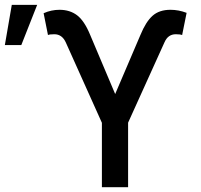

<svg xmlns="http://www.w3.org/2000/svg" viewBox="-29 -778 835 798"><path d="M394.5 0V-267.6L244.1 -602.5Q228.5 -635.7 196.8 -635.7Q176.3 -635.7 170.4 -632.3L152.3 -723.1Q184.1 -737.3 218.3 -737.3Q261.2 -737.3 291.3 -714.6Q321.3 -691.9 345.2 -634.3L449.7 -387.2L554.7 -632.8Q577.1 -687.5 605 -712.4Q632.8 -737.3 679.7 -737.3Q713.4 -737.3 746.6 -724.6L728 -632.3Q720.2 -635.7 701.7 -635.7Q669.4 -635.7 654.8 -602.5L503.4 -268.1V0ZM-8.8 -590.8 20 -757.8H125.5L59.6 -590.8Z"/></svg>

Font: Karasuma Gothic
Style: Regular
Weight: 500
Designer: Rasmus Andersson / Ryoko Nishizuka
Foundry: Genbu
Version: Version 1.00